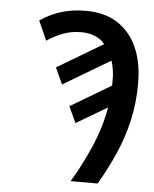

<svg xmlns="http://www.w3.org/2000/svg" viewBox="-52 -769 654 814"><g transform="rotate(5 275.0 -362.5)"><path d="M279 0Q323 -73 359 -156Q395 -239 410 -325L278 -247L246 -316L419 -419Q419 -425 419 -430Q419 -435 419 -442Q420 -461 416.5 -483.5Q413 -506 407 -524L207 -405L175 -475L370 -591Q353 -612 327.5 -622.5Q302 -633 269 -633Q226 -633 189 -618.5Q152 -604 124 -584L87 -667Q126 -694 173.5 -709.5Q221 -725 282 -725Q361 -725 415.5 -690Q470 -655 499 -591Q528 -527 528 -435Q528 -356 511.5 -282Q495 -208 464.5 -138Q434 -68 394 0Z"/></g></svg>

Font: Noto Sans Display Medium
Style: Italic
Weight: 500
Italic angle: -12°
Designer: Monotype Design Team
Foundry: Monotype Imaging Inc.
Version: Version 2.003